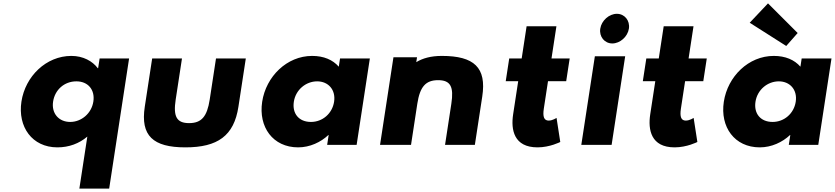

<svg xmlns="http://www.w3.org/2000/svg" viewBox="-20 -860 4957 1140"><path d="M295.3 -257C306 -327 361.7 -377 433.7 -377C502.7 -377 545 -327 534.3 -257C523.5 -186 462.8 -136 396.8 -136C329.8 -136 284.5 -186 295.3 -257ZM107.3 -257C84.4 -107 170.7 15 320.7 15C389.7 15 450.2 -8 498.5 -49L451.2 260H628.2L746.5 -513H571.5L562.6 -455H560.6C529.1 -497 473.8 -528 403.8 -528C253.8 -528 130.3 -407 107.3 -257Z M1060.5 -513H883.5L839.6 -226C813.3 -54 888.7 15 1080.7 15C1272.7 15 1369.3 -54 1395.6 -226L1439.5 -513H1262.5L1225.2 -269C1209.7 -168 1176.7 -129 1102.7 -129C1028.7 -129 1007.7 -168 1023.2 -269Z M1724.7 -256C1735.5 -327 1796.2 -377 1863.2 -377C1929.2 -377 1974.5 -327 1963.7 -256C1953 -186 1895.3 -136 1826.3 -136C1754.3 -136 1714 -186 1724.7 -256ZM1536.7 -256C1513.7 -106 1600.2 15 1750.2 15C1820.2 15 1884.9 -16 1929.4 -58H1931.4L1922.5 0H2097.5L2176 -513H1999L1991.5 -464C1955.8 -505 1902.3 -528 1833.3 -528C1683.3 -528 1559.6 -406 1536.7 -256Z M2420.5 0 2457.8 -244C2473.3 -345 2507.3 -384 2581.3 -384C2655.3 -384 2675.3 -345 2659.8 -244L2622.5 0H2799.5L2843.4 -287C2869.7 -459 2795.3 -528 2603.3 -528C2538.3 -528 2489.2 -514 2451.6 -491L2456.1 -520H2316.1L2236.5 0Z M3077.5 -513H3003.5L2982.8 -378H3056.8L3026.7 -181C3012.8 -90 3030.7 15 3171.7 15C3244.7 15 3306.6 -17 3306.6 -17L3284.5 -160C3284.5 -160 3261 -144 3238 -144C3210 -144 3201.6 -167 3208.9 -215L3233.8 -378H3341.8L3362.5 -513H3254.5L3283.7 -704H3106.7Z M3544.1 -690C3536.7 -642 3569.6 -602 3615.6 -602C3661.6 -602 3706.7 -642 3714.1 -690C3721.4 -738 3688.6 -778 3642.6 -778C3596.6 -778 3551.4 -738 3544.1 -690ZM3431.5 0H3611.5L3692 -526H3512Z M3891.5 -513H3817.5L3796.8 -378H3870.8L3840.7 -181C3826.8 -90 3844.7 15 3985.7 15C4058.7 15 4120.6 -17 4120.6 -17L4098.5 -160C4098.5 -160 4075 -144 4052 -144C4024 -144 4015.6 -167 4022.9 -215L4047.8 -378H4155.8L4176.5 -513H4068.5L4097.7 -704H3920.7Z M4465.7 -256C4476.5 -327 4537.2 -377 4604.2 -377C4670.2 -377 4715.5 -327 4704.7 -256C4694 -186 4636.3 -136 4567.3 -136C4495.3 -136 4455 -186 4465.7 -256ZM4277.7 -256C4254.7 -106 4341.2 15 4491.2 15C4561.2 15 4625.9 -16 4670.4 -58H4672.4L4663.5 0H4838.5L4917 -513H4740L4732.5 -464C4696.8 -505 4643.3 -528 4574.3 -528C4424.3 -528 4300.6 -406 4277.7 -256ZM4540 -840 4431.4 -725 4648.3 -587 4716.1 -664Z"/></svg>

Font: Sztylet
Style: BdObl
Weight: 700
Foundry: Cannot Into Space Fonts, PlusOne Fonts
Version: Version 0.12